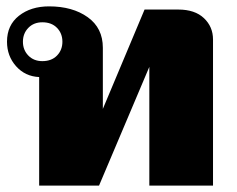

<svg xmlns="http://www.w3.org/2000/svg" viewBox="-20 -583 743 603"><path d="M103 -341Q59 -343 30.5 -375Q2 -407 2 -452Q2 -504 39.5 -533.5Q77 -563 134 -563Q208 -563 255.5 -529Q303 -495 303 -433V-241L434 -553H540Q592 -553 620.5 -526Q649 -499 649 -459V0H449V-373L291 0H103ZM176 -452Q176 -478 159 -495.5Q142 -513 113 -513Q86 -513 69 -495.5Q52 -478 52 -452Q52 -426 69 -408.5Q86 -391 113 -391Q142 -391 159 -408.5Q176 -426 176 -452Z"/></svg>

Font: Taviraj Black
Style: Regular
Weight: 900
Designer: Katatrad Team
Foundry: CadsonDemak
Version: Version 1.030